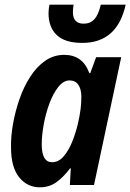

<svg xmlns="http://www.w3.org/2000/svg" viewBox="-20 -789 556 819"><path d="M150 10Q96 10 61.5 -33Q27 -76 27 -160Q26 -207 35.5 -260.5Q45 -314 63 -366Q81 -418 108.5 -461Q136 -504 172.5 -529.5Q209 -555 254 -555Q333 -555 361 -477H365L390 -545H497L381 0H278L282 -71H279Q252 -35 221.5 -12.5Q191 10 150 10ZM202 -97Q230 -97 251.5 -122Q273 -147 288 -184.5Q303 -222 312 -260Q321 -299 324 -325.5Q327 -352 327 -376Q327 -409 314 -427.5Q301 -446 277 -446Q251 -446 229 -418.5Q207 -391 191 -348Q175 -305 166.5 -258Q158 -211 158 -173Q158 -97 202 -97ZM331 -606Q257 -606 222 -639.5Q187 -673 187 -733Q187 -749 191 -769H294Q291 -752 291 -737Q291 -688 337 -688Q365 -688 382.5 -707Q400 -726 410 -769H516Q480 -606 331 -606Z"/></svg>

Font: Noto Sans Condensed
Style: Bold Italic
Weight: 700
Width: 3
Italic angle: -12°
Designer: Monotype Design Team
Foundry: Monotype Imaging Inc.
Version: Version 2.013; ttfautohint (v1.8.4.7-5d5b)